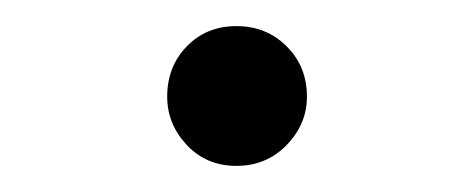

<svg xmlns="http://www.w3.org/2000/svg" viewBox="-20 -433 363 147"><path d="M161 -306Q138 -306 123 -322Q108 -338 108 -359Q108 -382 123 -397.5Q138 -413 161 -413Q184 -413 199.5 -397.5Q215 -382 215 -359Q215 -338 199.5 -322Q184 -306 161 -306Z"/></svg>

Font: Noto Serif KR ExtraLight
Style: Regular
Weight: 200
Designer: Ryoko NISHIZUKA 西塚涼子 (kana & ideographs); Frank Grießhammer (Latin, Greek & Cyrillic); Wenlong ZHANG 张文龙 (bopomofo); San
Foundry: Adobe
Version: Version 2.002-H1;hotconv 1.1.0;makeotfexe 2.6.0